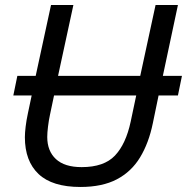

<svg xmlns="http://www.w3.org/2000/svg" viewBox="-20 -734 744 764"><path d="M300 10Q188 10 133.5 -41.5Q79 -93 79 -188Q79 -205 82 -230Q85 -255 91 -283L106 -354H33L49 -432H122L183 -714H272L211 -432H538L599 -714H688L628 -432H704L688 -354H611L588 -243Q572 -165 537.5 -108Q503 -51 445 -20.5Q387 10 300 10ZM305 -69Q394 -69 437.5 -115Q481 -161 500 -250L522 -354H195L179 -278Q174 -255 171 -230Q168 -205 168 -189Q168 -133 202.5 -101Q237 -69 305 -69Z"/></svg>

Font: Noto Sans IKEA
Style: Italic
Weight: 400
Italic angle: -12°
Designer: Monotype Design Team
Foundry: Monotype Imaging Inc.
Version: Version 2.001